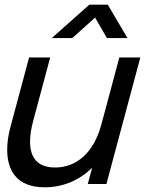

<svg xmlns="http://www.w3.org/2000/svg" viewBox="-20 -785 644 819"><path d="M385.6 -710 436.2 -622.5H523.7L439.9 -765H360.9L200.7 -622.5H288.2ZM489.1 -540 412.8 -255.5C379.4 -130.5 304.3 -70.5 214.8 -70.5C135.4 -70.5 108.2 -117.8 108.2 -180.8C108.2 -208.3 113.3 -238.7 121.6 -269.5L194.1 -540H104.1L24.1 -241.5C16.3 -212.4 10.7 -179.1 10.7 -146.5C10.7 -64.4 46.1 14 170.6 14C248.6 14 318.7 -16 373 -69.5L354.4 0H433.9L578.6 -540Z"/></svg>

Font: Manrope
Style: MediumItalic
Weight: 500
Italic angle: -15°
Designer: Mikhail Sharanda
Foundry: Mikhail Sharanda
Version: Version 4.502;hotconv 1.0.109;makeotfexe 2.5.65596